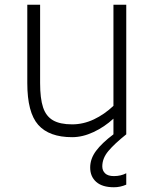

<svg xmlns="http://www.w3.org/2000/svg" viewBox="-20 -566 652 809"><path d="M512 -546V0Q462 40 436.5 70.5Q411 101 411 135Q411 153 423 164.5Q435 176 460 176Q489 176 512 164V212Q487 223 460 223Q411 223 385.5 200.5Q360 178 360 140Q360 103 384.5 70Q409 37 458 0V-66Q420 -31 374 -9.5Q328 12 284 12Q187 12 141 -40Q95 -92 95 -216V-546H149V-216Q149 -151 161.5 -113.5Q174 -76 203.5 -59Q233 -42 284 -42Q331 -42 375.5 -63Q420 -84 458 -120V-546Z"/></svg>

Font: Biryani ExtraLight
Style: Regular
Weight: 275
Designer: Dan Reynolds and Mathieu Reguer
Foundry: Dan Reynolds and Mathieu Reguer
Version: Version 1.004; ttfautohint (v1.1) -l 5 -r 5 -G 72 -x 0 -D la